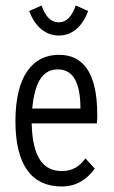

<svg xmlns="http://www.w3.org/2000/svg" viewBox="-20 -667 415 697"><path d="M255 -647C241 -607 221 -586 194 -586C166 -586 146 -604 131 -647L86 -627C108 -568 147 -538 194 -538C240 -538 278 -568 300 -627ZM204 10C255 10 295 -14 324 -55L290 -92C269 -63 243 -46 205 -46C140 -46 98 -91 95 -219H332C333 -230 333 -239 333 -251C333 -410 277 -468 194 -468C99 -468 36 -392 36 -227C36 -64 98 10 204 10ZM97 -273C107 -379 141 -415 190 -415C245 -415 272 -368 272 -273Z"/></svg>

Font: Inconsolata Condensed
Style: Regular
Weight: 400
Width: 3
Monospace: yes
Designer: Raph Levien, Cyreal, Brenton Simpson
Foundry: Raph Levien, Cyreal, Google
Version: Version 3.100